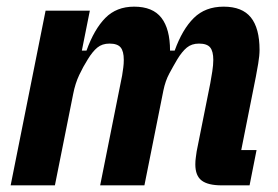

<svg xmlns="http://www.w3.org/2000/svg" viewBox="-20 -557 836 577"><path d="M145 0H12L117 -525H250L226 -405H240Q263 -469 296.5 -503Q330 -537 383 -537Q439 -537 465 -503.5Q491 -470 491 -405H505Q528 -469 562.5 -503Q597 -537 652 -537Q708 -537 734 -504.5Q760 -472 760 -407Q760 -390 756 -366Q752 -342 749 -327L705 -106H751L730 0H646Q605 0 586 -14.5Q567 -29 567 -63Q567 -74 568.5 -84Q570 -94 571 -102L612 -307Q615 -323 618 -342.5Q621 -362 621 -377Q621 -403 611.5 -414.5Q602 -426 578 -426Q556 -426 541.5 -414Q527 -402 513 -379Q500 -357 488.5 -335.5Q477 -314 471 -285L414 0H281L347 -330Q349 -343 350.5 -354Q352 -365 352 -377Q352 -403 342.5 -414.5Q333 -426 309 -426Q287 -426 272.5 -414Q258 -402 244 -379Q230 -357 218 -331.5Q206 -306 200 -275Z"/></svg>

Font: IBM Plex Sans Condensed
Style: Bold Italic
Weight: 700
Width: 3
Italic angle: -11.31°
Designer: Mike Abbink, Paul van der Laan, Pieter van Rosmalen
Foundry: Bold Monday
Version: Version 3.201